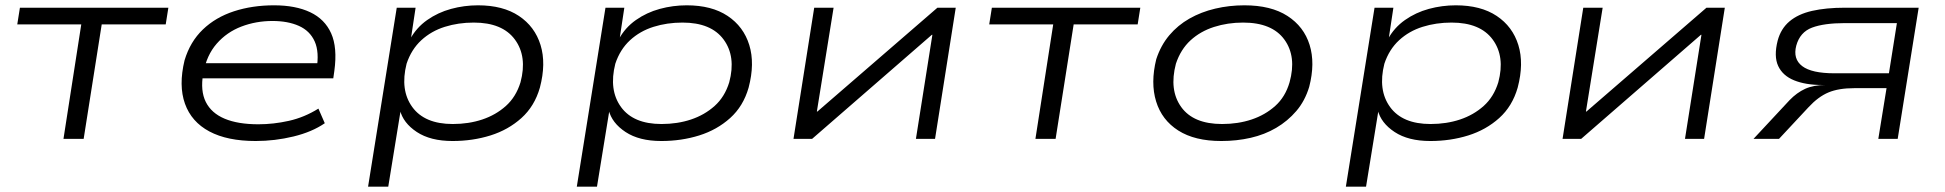

<svg xmlns="http://www.w3.org/2000/svg" viewBox="-20 -523 7326 723"><path d="M219 0 286 -431H45L55 -494H614L604 -431H363L295 0Z M943 8Q836 8 768.5 -28Q701 -64 676.5 -132.5Q652 -201 675 -296Q696 -366 744 -412Q792 -458 861 -480.5Q930 -503 1012 -503Q1093 -503 1148 -477Q1203 -451 1227 -397.5Q1251 -344 1239 -256L1235 -228H719L728 -285H1202L1172 -262Q1183 -327 1165 -367Q1147 -407 1105.5 -425.5Q1064 -444 1006 -444Q944 -444 889 -423Q834 -402 796 -358.5Q758 -315 746 -249L745 -245Q734 -181 755 -139Q776 -97 826 -76Q876 -55 953 -55Q1010 -55 1068 -68Q1126 -81 1179 -114L1203 -59Q1155 -26 1085 -9Q1015 8 943 8Z M1366 180 1474 -494H1545L1527 -375H1524Q1548 -419 1588.5 -447.5Q1629 -476 1678.5 -489.5Q1728 -503 1780 -503Q1874 -503 1934 -463Q1994 -423 2015.5 -353.5Q2037 -284 2013 -193Q1993 -123 1943.5 -78.5Q1894 -34 1827 -13Q1760 8 1684 8Q1601 8 1549.5 -26Q1498 -60 1486 -109H1489L1442 180ZM1685 -56Q1745 -56 1796 -73Q1847 -90 1885 -124Q1923 -158 1940 -213Q1966 -310 1919 -374Q1872 -438 1764 -438Q1706 -438 1655 -422Q1604 -406 1566.5 -371.5Q1529 -337 1511 -283Q1486 -184 1532.5 -120Q1579 -56 1685 -56Z M2152 180 2260 -494H2331L2313 -375H2310Q2334 -419 2374.5 -447.5Q2415 -476 2464.5 -489.5Q2514 -503 2566 -503Q2660 -503 2720 -463Q2780 -423 2801.5 -353.5Q2823 -284 2799 -193Q2779 -123 2729.5 -78.5Q2680 -34 2613 -13Q2546 8 2470 8Q2387 8 2335.5 -26Q2284 -60 2272 -109H2275L2228 180ZM2471 -56Q2531 -56 2582 -73Q2633 -90 2671 -124Q2709 -158 2726 -213Q2752 -310 2705 -374Q2658 -438 2550 -438Q2492 -438 2441 -422Q2390 -406 2352.5 -371.5Q2315 -337 2297 -283Q2272 -184 2318.5 -120Q2365 -56 2471 -56Z M2968 0 3046 -494H3119L3056 -103H3058L3510 -494H3579L3501 0H3429L3491 -392H3489L3038 0Z M3879 0 3946 -431H3705L3715 -494H4274L4264 -431H4023L3955 0Z M4579 8Q4479 8 4417 -31.5Q4355 -71 4333.5 -141Q4312 -211 4334 -300Q4351 -352 4383 -390Q4415 -428 4459 -453Q4503 -478 4556 -490.5Q4609 -503 4666 -503Q4766 -503 4828 -463Q4890 -423 4911.5 -354Q4933 -285 4910 -196Q4894 -143 4861.5 -105Q4829 -67 4785.5 -41.5Q4742 -16 4689.5 -4Q4637 8 4579 8ZM4582 -56Q4642 -56 4693 -73Q4744 -90 4782 -124Q4820 -158 4836 -213Q4863 -310 4816.5 -374Q4770 -438 4661 -438Q4603 -438 4551.5 -421.5Q4500 -405 4463 -371Q4426 -337 4408 -283Q4382 -184 4428 -120Q4474 -56 4582 -56Z M5048 180 5156 -494H5227L5209 -375H5206Q5230 -419 5270.5 -447.5Q5311 -476 5360.5 -489.5Q5410 -503 5462 -503Q5556 -503 5616 -463Q5676 -423 5697.5 -353.5Q5719 -284 5695 -193Q5675 -123 5625.5 -78.5Q5576 -34 5509 -13Q5442 8 5366 8Q5283 8 5231.5 -26Q5180 -60 5168 -109H5171L5124 180ZM5367 -56Q5427 -56 5478 -73Q5529 -90 5567 -124Q5605 -158 5622 -213Q5648 -310 5601 -374Q5554 -438 5446 -438Q5388 -438 5337 -422Q5286 -406 5248.5 -371.5Q5211 -337 5193 -283Q5168 -184 5214.5 -120Q5261 -56 5367 -56Z M5864 0 5942 -494H6015L5952 -103H5954L6406 -494H6475L6397 0H6325L6387 -392H6385L5934 0Z M6583 0 6719 -146Q6746 -174 6777.5 -188.5Q6809 -203 6856 -203H6859H6841Q6779 -203 6736 -220.5Q6693 -238 6676 -274.5Q6659 -311 6674 -370Q6686 -415 6718.5 -442.5Q6751 -470 6803.5 -482Q6856 -494 6928 -494H7205L7126 0H7053L7084 -191H6962Q6904 -191 6865.5 -175Q6827 -159 6790 -119L6679 0ZM6888 -247H7093L7123 -436H6927Q6849 -436 6803.5 -419Q6758 -402 6744 -351Q6731 -301 6766.5 -274Q6802 -247 6888 -247Z"/></svg>

Font: Nunito Sans 7pt Expanded Light
Style: Italic
Weight: 300
Width: 7
Italic angle: -9°
Designer: Vernon Adams
Foundry: Vernon Adams
Version: Version 3.101;gftools[0.9.27]